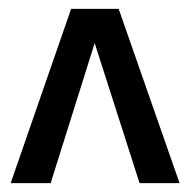

<svg xmlns="http://www.w3.org/2000/svg" viewBox="-20 -706 425 432"><path d="M4 -294 140 -686H247L384 -294H294L193 -609L94 -294Z"/></svg>

Font: Archivo Narrow
Style: Regular
Weight: 400
Designer: Hector Gatti
Foundry: Omnibus-Type
Version: Version 3.002